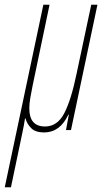

<svg xmlns="http://www.w3.org/2000/svg" viewBox="-67 -546 442 806"><path d="M-47 240H-21L27 11Q30 -4 33 -19Q36 -34 38 -49H40Q46 -26 64 -8Q82 10 118 10Q185 10 220 -65H222L210 0H231L342 -526H316L255 -239Q232 -127 203 -71Q174 -15 122 -15Q56 -15 56 -91Q56 -110 60 -134Q64 -158 70 -187L141 -526H115Z"/></svg>

Font: Noto Sans Display Condensed Thin
Style: Italic
Weight: 250
Width: 3
Italic angle: -12°
Designer: Monotype Design Team
Foundry: Monotype Imaging Inc.
Version: Version 1.900